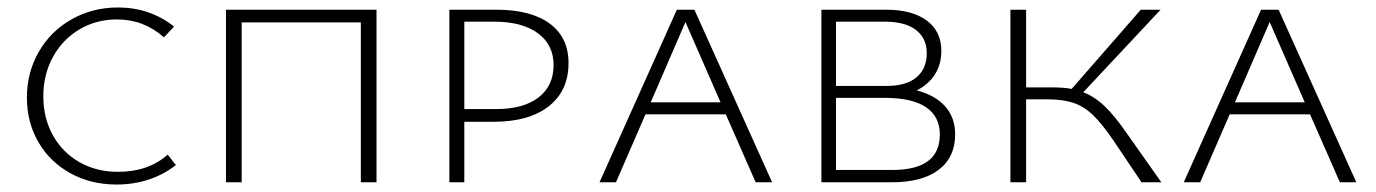

<svg xmlns="http://www.w3.org/2000/svg" viewBox="-20 -488 3685 514"><path d="M52 -227Q52 -294 84 -349.5Q116 -405 172 -436.5Q228 -468 296 -468Q381 -468 446 -417L419 -388Q365 -436 293 -436Q238 -436 193 -409.5Q148 -383 122 -336Q96 -289 96 -230Q96 -172 121.5 -126Q147 -80 192.5 -54Q238 -28 296 -28Q377 -28 429 -74L451 -46Q383 6 292 6Q223 6 168 -24.5Q113 -55 82.5 -108Q52 -161 52 -227Z M988 0H946V-428H627V0H585V-462H988Z M1502 -319Q1502 -245 1449 -203.5Q1396 -162 1302 -162H1223V0H1183V-462H1309Q1401 -462 1451.5 -425Q1502 -388 1502 -319ZM1462 -314Q1462 -368 1420 -399Q1378 -430 1303 -430H1223V-196H1308Q1381 -196 1421.5 -227Q1462 -258 1462 -314Z M1923 -182H1708L1629 0H1585L1792 -462H1839L2047 0H2003ZM1909 -214 1815 -429 1722 -214Z M2537 -128Q2537 -67 2493 -33.5Q2449 0 2367 0H2179V-462H2352Q2422 -462 2461 -433Q2500 -404 2500 -352Q2500 -316 2483 -289Q2466 -262 2434 -246Q2484 -233 2510.5 -203Q2537 -173 2537 -128ZM2218 -430V-258H2354Q2406 -258 2433.5 -281Q2461 -304 2461 -346Q2461 -385 2432.5 -407.5Q2404 -430 2348 -430ZM2496 -128Q2496 -176 2459 -201Q2422 -226 2348 -226H2218V-33H2369Q2496 -33 2496 -128Z M3089 0H3036L2960 -113Q2930 -157 2906 -180Q2882 -203 2854 -212.5Q2826 -222 2786 -222H2727V0H2685V-462H2727V-254H2798Q2828 -254 2849 -250L3034 -462H3087L2880 -241Q2911 -229 2938 -203Q2965 -177 2998 -129Z M3487 -182H3272L3193 0H3149L3356 -462H3403L3611 0H3567ZM3473 -214 3379 -429 3286 -214Z"/></svg>

Font: Ysabeau SC Light
Style: Regular
Weight: 300
Designer: Christian Thalmann (Catharsis Fonts)
Version: Version 0.003